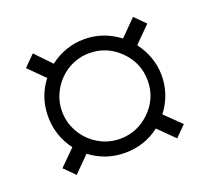

<svg xmlns="http://www.w3.org/2000/svg" viewBox="-80 -633 660 605"><g transform="rotate(-20 250.0 -330.5)"><path d="M60.1 -330.1Q60.1 -395.5 99.1 -445.8L46.9 -498L83 -534.2L133.8 -481Q186.5 -521 250 -521Q313.5 -521 366.2 -481L418.9 -534.2L454.1 -499L400.9 -445.8Q440.9 -392.1 440.9 -330.1Q440.9 -266.6 400.9 -213.9L454.1 -162.1L418.9 -127L366.2 -179.2Q315.9 -140.1 250 -140.1Q185.1 -140.1 133.8 -179.2L82 -127L46.9 -162.1L99.1 -213.9Q60.1 -265.1 60.1 -330.1ZM106.9 -330.1Q106.9 -292.5 126.2 -259.3Q145.5 -226.1 178.7 -206.5Q211.9 -187 250 -187Q308.6 -187 351.3 -229Q394 -271 394 -330.1Q394 -389.2 351.6 -431.6Q309.1 -474.1 250 -474.1Q212.4 -474.1 179.4 -455.1Q146.5 -436 126.7 -402.3Q106.9 -368.7 106.9 -330.1Z"/></g></svg>

Font: Tinos
Style: Regular
Weight: 400
Designer: Steve Matteson
Foundry: Monotype Imaging Inc.
Version: Version 1.23